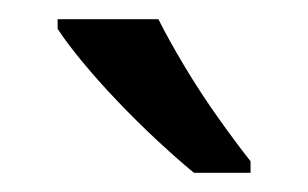

<svg xmlns="http://www.w3.org/2000/svg" viewBox="-20 -786 321 200"><path d="M145 -766Q156 -744 172.5 -716.5Q189 -689 207.5 -663Q226 -637 241 -618V-606H182Q165 -620 144 -639.5Q123 -659 102.5 -680.5Q82 -702 65.5 -722Q49 -742 40 -756V-766Z"/></svg>

Font: malayalam115
Style: Regular
Weight: 400
Designer: Jelle Bosma - Monotype Design Team
Foundry: Monotype Imaging Inc.
Version: Version 2.103